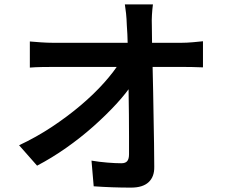

<svg xmlns="http://www.w3.org/2000/svg" viewBox="-20 -816 1040 875"><path d="M677 -796Q674 -774 672.5 -748.5Q671 -723 672 -700Q672 -662 673 -614Q674 -566 675.5 -510.5Q677 -455 678 -396Q679 -337 680 -277.5Q681 -218 682 -162Q683 -106 683 -56Q684 -11 657.5 14Q631 39 577 39Q534 39 491.5 37.5Q449 36 407 33L397 -84Q432 -78 469.5 -75Q507 -72 533 -72Q552 -72 560 -82Q568 -92 568 -113Q568 -148 568 -194Q568 -240 567.5 -293.5Q567 -347 566 -402.5Q565 -458 564 -512Q563 -566 562 -614Q561 -662 558 -700Q557 -731 554.5 -754.5Q552 -778 549 -796ZM116 -627Q138 -625 167.5 -623Q197 -621 221 -621Q235 -621 271 -621Q307 -621 357 -621Q407 -621 463.5 -621Q520 -621 576 -621Q632 -621 680.5 -621Q729 -621 762.5 -621Q796 -621 807 -621Q830 -621 859 -623.5Q888 -626 905 -628V-509Q883 -510 857.5 -510.5Q832 -511 812 -511Q803 -511 769.5 -511Q736 -511 686.5 -511Q637 -511 580 -511Q523 -511 465 -511Q407 -511 356 -511Q305 -511 270 -511Q235 -511 224 -511Q198 -511 170 -510.5Q142 -510 116 -508ZM67 -154Q146 -191 217.5 -238.5Q289 -286 349 -337Q409 -388 454.5 -439Q500 -490 527 -534H585L586 -438Q557 -393 510 -342Q463 -291 405 -239.5Q347 -188 281.5 -142Q216 -96 149 -61Z"/></svg>

Font: Noto Sans TC SemiBold
Style: Regular
Weight: 600
Designer: Ryoko NISHIZUKA  (kana, bopomofo & ideographs); Paul D. Hunt (Latin, Greek & Cyrillic); Sandoll Communications , Soo-you
Foundry: Adobe
Version: Version 2.004-H2;hotconv 1.0.118;makeotfexe 2.5.65603